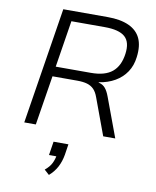

<svg xmlns="http://www.w3.org/2000/svg" viewBox="-103 -783 929 1145"><g transform="rotate(10 361.0 -211.0)"><path d="M74 0 186 -705H455Q533 -705 583.5 -682Q634 -659 655 -614Q676 -569 667 -500Q661 -448 635 -409Q609 -370 566.5 -345.5Q524 -321 470 -313L469 -311L476 -309Q496 -304 510.5 -287Q525 -270 537 -237L625 0H552L470 -222Q459 -253 442.5 -269.5Q426 -286 402 -293Q378 -300 342 -300H192L144 0ZM201 -360H414Q499 -360 543 -396.5Q587 -433 597 -507Q607 -579 571 -611Q535 -643 448 -643H246ZM273 283 243 256Q271 233 283 208.5Q295 184 299 157L310 166H253L266 83H356L346 148Q339 189 321.5 222.5Q304 256 273 283Z"/></g></svg>

Font: Nunito Sans 7pt Light
Style: Italic
Weight: 300
Italic angle: -9°
Designer: Vernon Adams
Foundry: Vernon Adams
Version: Version 3.101;gftools[0.9.27]